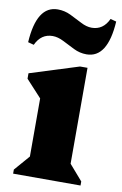

<svg xmlns="http://www.w3.org/2000/svg" viewBox="-87 -787 531 836"><g transform="rotate(10 178.0 -369.0)"><path d="M32 0V-18L91 -86V-343L22 -418V-442L238 -510H271V-86L330 -18V0ZM256 -567Q226 -567 199 -580.5Q172 -594 146.5 -607Q121 -620 98 -620Q47 -620 23 -568L-3 -575Q7 -738 100 -738Q130 -738 157 -725Q184 -712 209.5 -698.5Q235 -685 258 -685Q309 -685 333 -737L359 -730Q349 -567 256 -567Z"/></g></svg>

Font: Platypi ExtraBold
Style: Regular
Weight: 800
Designer: David Sargent
Foundry: Bolt Cutter Type
Version: Version 1.200; ttfautohint (v1.8.4.7-5d5b)